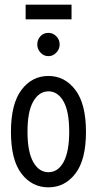

<svg xmlns="http://www.w3.org/2000/svg" viewBox="-20 -796 415 824"><path d="M188 8Q117 8 72 -51Q27 -110 27 -230Q27 -350 72 -410Q117 -470 188 -470Q258 -470 303.5 -410Q349 -350 349 -230Q349 -110 303.5 -51Q258 8 188 8ZM188 -57Q229 -57 253 -101Q277 -145 277 -231Q277 -318 252.5 -361Q228 -404 188 -404Q148 -404 123 -361Q98 -318 98 -231Q98 -145 122.5 -101Q147 -57 188 -57ZM188 -555Q168 -555 154 -570Q140 -585 140 -605Q140 -626 153.5 -640.5Q167 -655 188 -655Q207 -655 221.5 -640.5Q236 -626 236 -605Q236 -585 221.5 -570Q207 -555 188 -555ZM90 -713V-776H287V-713Z"/></svg>

Font: Inconsolata Condensed Medium
Style: Regular
Weight: 500
Width: 3
Monospace: yes
Designer: Raph Levien, Cyreal, Brenton Simpson
Foundry: Raph Levien, Cyreal, Google
Version: Version 3.100; ttfautohint (v1.8.4.7-5d5b)